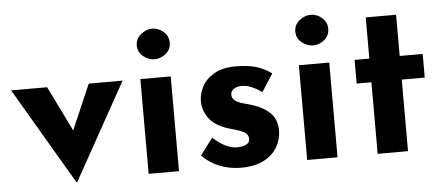

<svg xmlns="http://www.w3.org/2000/svg" viewBox="-47 -768 2038 882"><g transform="rotate(-5 971.5 -327.0)"><path d="M272 9 10 -437H176L278 -229L368 -437H524L276 9Z M606 -437H746V0H606ZM603 -592Q603 -623 627.5 -643Q652 -663 680 -663Q708 -663 731.5 -643Q755 -623 755 -592Q755 -561 731.5 -541.5Q708 -522 680 -522Q652 -522 627.5 -541.5Q603 -561 603 -592Z M1032 9Q978 9 931.5 -10Q885 -29 853 -63L911 -140Q943 -111 970.5 -98.5Q998 -86 1020 -86Q1046 -86 1063 -94Q1080 -102 1080 -120Q1080 -137 1066.5 -147Q1053 -157 1032 -163.5Q1011 -170 987 -177Q927 -196 900.5 -232.5Q874 -269 874 -312Q874 -345 891.5 -378.5Q909 -412 947.5 -434.5Q986 -457 1047 -457Q1102 -457 1140 -446Q1178 -435 1212 -410L1159 -328Q1140 -343 1116.5 -353.5Q1093 -364 1073 -365Q1046 -366 1031 -355.5Q1016 -345 1016 -331Q1015 -312 1030.5 -301Q1046 -290 1070 -284Q1094 -278 1117 -270Q1164 -254 1192 -224.5Q1220 -195 1220 -146Q1220 -106 1199.5 -70.5Q1179 -35 1137.5 -13Q1096 9 1032 9Z M1337 -437H1477V0H1337ZM1334 -592Q1334 -623 1358.5 -643Q1383 -663 1411 -663Q1439 -663 1462.5 -643Q1486 -623 1486 -592Q1486 -561 1462.5 -541.5Q1439 -522 1411 -522Q1383 -522 1358.5 -541.5Q1334 -561 1334 -592Z M1662 -629H1802V-439H1908V-330H1802V0H1662V-330H1594V-439H1662Z"/></g></svg>

Font: Synthetic
Style: Bold
Weight: 700
Designer: Santiago Orozco
Foundry: Typemade
Version: Version 2.000; ttfautohint (v1.8.4.7-5d5b)